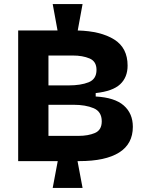

<svg xmlns="http://www.w3.org/2000/svg" viewBox="-20 -804 722 951"><path d="M70 -6V-653H265L241 -784H389L365 -653Q479 -650 545.5 -608.5Q612 -567 612 -479Q612 -421 575 -386.5Q538 -352 454 -343V-326Q548 -321 593 -281.5Q638 -242 638 -176Q638 -91 570 -48.5Q502 -6 373 -6H364L389 127H241L266 -6ZM220 -381H320Q380 -381 419 -396.5Q458 -412 458 -458Q458 -500 423.5 -514.5Q389 -529 341 -529H220ZM220 -131H369Q417 -131 450.5 -145.5Q484 -160 484 -203Q484 -251 444 -268Q404 -285 344 -285H220Z"/></svg>

Font: Bricolage Grotesque 10pt ExtraBold
Style: Regular
Weight: 800
Designer: Mathieu Triay
Foundry: Atelier Triay
Version: Version 1.000; ttfautohint (v1.8.4.7-5d5b);gftools[0.9.32]